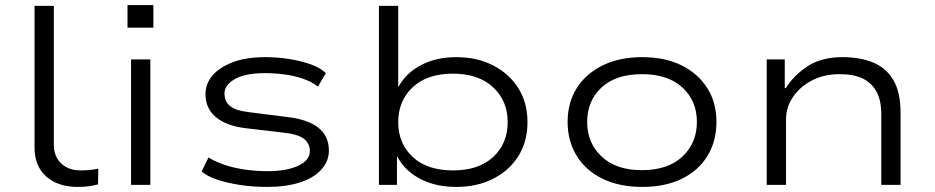

<svg xmlns="http://www.w3.org/2000/svg" viewBox="-20 -728 3683 756"><path d="M286 8Q208 8 162 -33Q116 -74 116 -147V-705H192V-157Q192 -127 205 -104.5Q218 -82 241.5 -69.5Q265 -57 298 -57Q313 -57 331 -58.5Q349 -60 367 -64L366 -2Q348 3 328.5 5.5Q309 8 286 8Z M482 -619V-708H584V-619ZM496 0V-494H572V0Z M1032 8Q976 8 926.5 0.5Q877 -7 837 -20Q797 -33 774 -53L801 -108Q830 -90 867 -78Q904 -66 946.5 -60Q989 -54 1033 -54Q1109 -54 1154.5 -75.5Q1200 -97 1200 -133Q1200 -163 1176.5 -181.5Q1153 -200 1094 -206L949 -223Q872 -232 830.5 -266.5Q789 -301 789 -357Q789 -398 816.5 -430.5Q844 -463 896.5 -483Q949 -503 1026 -503Q1073 -503 1119.5 -495.5Q1166 -488 1204 -474.5Q1242 -461 1263 -440L1232 -387Q1206 -407 1172 -418.5Q1138 -430 1100 -435Q1062 -440 1024 -440Q945 -440 904.5 -416.5Q864 -393 864 -360Q864 -328 886.5 -310Q909 -292 963 -286L1105 -268Q1190 -259 1232.5 -226Q1275 -193 1275 -135Q1275 -93 1245 -60Q1215 -27 1160.5 -9.5Q1106 8 1032 8Z M1776 8Q1696 8 1635 -23.5Q1574 -55 1544 -112H1543V0H1472V-705H1548V-386H1549Q1578 -440 1637.5 -471.5Q1697 -503 1777 -503Q1859 -503 1922.5 -470Q1986 -437 2021.5 -380Q2057 -323 2057 -247Q2057 -171 2021.5 -114Q1986 -57 1922.5 -24.5Q1859 8 1776 8ZM1764 -57Q1865 -57 1922 -110Q1979 -163 1979 -247Q1979 -331 1921.5 -384.5Q1864 -438 1763 -438Q1662 -438 1605 -384.5Q1548 -331 1548 -247Q1548 -163 1605 -110Q1662 -57 1764 -57Z M2509 8Q2419 8 2353 -24Q2287 -56 2251 -114Q2215 -172 2215 -248Q2215 -324 2251 -381Q2287 -438 2353 -470.5Q2419 -503 2508 -503Q2599 -503 2664 -470.5Q2729 -438 2765 -381Q2801 -324 2801 -248Q2801 -172 2765.5 -114Q2730 -56 2664.5 -24Q2599 8 2509 8ZM2507 -58Q2610 -58 2667 -111.5Q2724 -165 2724 -248Q2724 -331 2667 -383.5Q2610 -436 2508 -436Q2405 -436 2348.5 -383.5Q2292 -331 2292 -248Q2292 -165 2349 -111.5Q2406 -58 2507 -58Z M2999 0V-494H3070V-381H3074Q3106 -432 3160.5 -467.5Q3215 -503 3297 -503Q3366 -503 3417.5 -482Q3469 -461 3497.5 -413Q3526 -365 3526 -283V0H3450V-280Q3450 -332 3431.5 -366.5Q3413 -401 3377.5 -418.5Q3342 -436 3287 -436Q3223 -436 3175.5 -410.5Q3128 -385 3101.5 -345Q3075 -305 3075 -258V0Z"/></svg>

Font: Nunito Sans 7pt Expanded Light
Style: Regular
Weight: 300
Width: 7
Designer: Vernon Adams
Foundry: Vernon Adams
Version: Version 3.101;gftools[0.9.27]